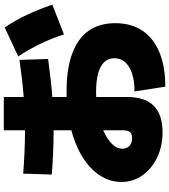

<svg xmlns="http://www.w3.org/2000/svg" viewBox="42 -898 915 1040"><g transform="rotate(-90 500.0 -377.5)"><path d="M525 -107Q609 -107 657 -136Q705 -165 705 -216Q705 -249 684 -271Q663 -293 622.5 -304Q582 -315 522 -315Q460 -315 404.5 -304Q349 -293 306.5 -273Q264 -253 239.5 -227.5Q215 -202 215 -173Q215 -157 222 -145Q229 -133 242 -126.5Q255 -120 273 -120Q296 -120 305.5 -132Q315 -144 315 -170V-815H495V-145Q495 45 304 45Q228 45 167 15.5Q106 -14 70.5 -64Q35 -114 35 -178Q35 -242 71.5 -296.5Q108 -351 174 -391Q240 -431 329.5 -453Q419 -475 525 -475Q646 -475 728.5 -445Q811 -415 853 -356.5Q895 -298 895 -211Q895 -125 854.5 -64.5Q814 -4 737 28Q660 60 551 60ZM313 -545Q253 -545 187.5 -548Q122 -551 75 -555L80 -710Q127 -706 191.5 -703Q256 -700 314 -700Q402 -700 493 -707Q584 -714 696 -730L701 -575Q586 -559 494 -552Q402 -545 313 -545ZM834 -489Q814 -553 783.5 -616Q753 -679 715 -737L872 -810Q912 -750 941 -688Q970 -626 995 -552Z"/></g></svg>

Font: M PLUS 2 Black
Style: Regular
Weight: 900
Designer: Coji Morishita
Foundry: UNDERFOREST DESIGN
Version: Version 1.001